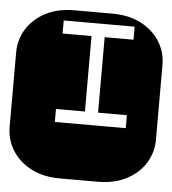

<svg xmlns="http://www.w3.org/2000/svg" viewBox="-52 -715 681 761"><g transform="rotate(5 289.0 -334.5)"><path d="M213.9 0Q147.9 0 99.6 -25.1Q51.3 -50.3 24.7 -92.8Q-2 -135.3 -2 -186V-482.9Q-2 -534.2 24.7 -576.4Q51.3 -618.7 99.6 -643.8Q147.9 -668.9 213.9 -668.9H364.3Q430.2 -668.9 478.8 -643.8Q527.3 -618.7 553.7 -576.4Q580.1 -534.2 580.1 -482.9V-186Q580.1 -135.3 553.7 -92.8Q527.3 -50.3 478.8 -25.1Q430.2 0 364.3 0ZM174.8 -221.2H457V-272.9H342.3V-573.2H457V-625H174.8V-573.2H290V-272.9H174.8Z"/></g></svg>

Font: Monofett
Style: Regular
Weight: 400
Designer: Vernon Adams
Foundry: Vernon Adams
Version: Version 1.100; ttfautohint (v1.8.4.7-5d5b);gftools[0.9.28]